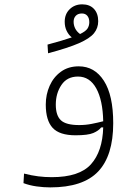

<svg xmlns="http://www.w3.org/2000/svg" viewBox="-20 -624 626 862"><path d="M205.6 217.3Q175.8 217.3 144.3 212.9Q112.8 208.5 85.4 198.2L87.9 155.3Q122.6 164.1 151.9 167.7Q181.2 171.4 212.4 171.4Q336.4 171.4 388.4 113.5Q440.4 55.7 443.4 -52.2L434.1 -51.8Q422.9 -37.1 398.9 -26.9Q375 -16.6 319.3 -16.6Q247.1 -16.6 216.3 -50Q185.5 -83.5 185.5 -154.3Q185.5 -199.7 202.9 -238.8Q220.2 -277.8 253.4 -302Q286.6 -326.2 333.5 -326.2Q404.8 -326.2 446.5 -261.2Q488.3 -196.3 488.3 -70.8Q488.3 74.7 420.7 146Q353 217.3 205.6 217.3ZM443.4 -79.6Q441.4 -174.3 412.1 -227.3Q382.8 -280.3 330.1 -280.3Q281.2 -280.3 255.9 -242.7Q230.5 -205.1 230.5 -154.3Q230.5 -105.5 253.4 -84Q276.4 -62.5 335.4 -62.5Q364.7 -62.5 391.8 -67.9Q418.9 -73.2 443.4 -79.6ZM195.8 -384.8 193.4 -423.8Q228.5 -433.1 255.4 -441.2Q282.2 -449.2 302.2 -456.1Q288.1 -467.3 279.3 -485.4Q270.5 -503.4 270.5 -526.4Q270.5 -561 293 -582.8Q315.4 -604.5 349.1 -604.5Q382.8 -604.5 401.9 -584Q420.9 -563.5 420.9 -528.8Q420.9 -498 401.9 -474.6Q382.8 -451.2 334.2 -429.9Q285.6 -408.7 195.8 -384.8ZM339.4 -471.2Q364.7 -483.4 372.8 -495.8Q380.9 -508.3 380.9 -524.4Q380.9 -542.5 372.1 -553Q363.3 -563.5 347.7 -563.5Q330.1 -563.5 320.3 -553.2Q310.5 -543 310.5 -526.4Q310.5 -510.7 317.4 -496.6Q324.2 -482.4 339.4 -471.2Z"/></svg>

Font: Cascadia Mono NF ExtraLight
Style: Regular
Weight: 200
Monospace: yes
Designer: Aaron Bell
Foundry: Saja Typeworks
Version: Version 2404.023; ttfautohint (v1.8.4)